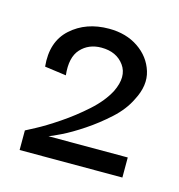

<svg xmlns="http://www.w3.org/2000/svg" viewBox="-56 -737 353 379"><g transform="rotate(15 120.0 -547.5)"><path d="M15 -409V-449Q15 -449 34 -459Q53 -469 79 -486.5Q105 -504 129 -525.5Q153 -547 165 -570Q181 -603 165.5 -624.5Q150 -646 119 -646Q93 -646 77 -628.5Q61 -611 65 -575L21 -581Q16 -631 46.5 -658.5Q77 -686 124 -686Q159 -686 184 -669Q209 -652 217.5 -624.5Q226 -597 209 -565Q198 -542 176 -522Q154 -502 130 -486Q106 -470 87.5 -461Q69 -452 63 -450H225V-409Z"/></g></svg>

Font: Darker Grotesque SemiBold
Style: Regular
Weight: 600
Designer: Gabriel Lam
Foundry: TypeRant
Version: Version 1.000;gftools[0.9.28]